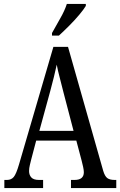

<svg xmlns="http://www.w3.org/2000/svg" viewBox="-20 -951 608 971"><path d="M2 0V-41H15Q37 -41 49.5 -56Q62 -71 76 -119L250 -714H324L502 -87Q510 -60 522.5 -50.5Q535 -41 560 -41H568V0H339V-41H357Q404 -41 404 -80Q404 -90 400.5 -106.5Q397 -123 393 -138L366 -240H163L138 -145Q135 -133 131 -116.5Q127 -100 127 -86Q127 -66 138.5 -53.5Q150 -41 177 -41H198V0ZM179 -289H352L302 -480Q291 -525 281.5 -560.5Q272 -596 267 -624Q261 -596 252.5 -561.5Q244 -527 234 -490ZM243 -784Q264 -822 285.5 -859.5Q307 -897 318 -931H414V-921Q404 -904 381 -876.5Q358 -849 330 -821Q302 -793 278 -771H243Z"/></svg>

Font: Noto Serif Thai ExtraCondensed
Style: Regular
Weight: 400
Width: 2
Designer: Monotype Design Team
Foundry: Monotype Imaging Inc.
Version: Version 2.002; ttfautohint (v1.8.4.7-5d5b)